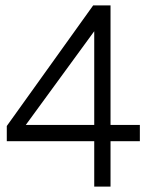

<svg xmlns="http://www.w3.org/2000/svg" viewBox="-20 -620 550 707"><path d="M323 -600H387V-160H495V-100H387V67H327V-100H5V-156ZM327 -160V-505L75 -160Z"/></svg>

Font: Epunda Sans Light
Style: Regular
Weight: 300
Designer: Simon Atzbach
Foundry: typofactur
Version: Version 2.204; ttfautohint (v1.8.4.7-5d5b)